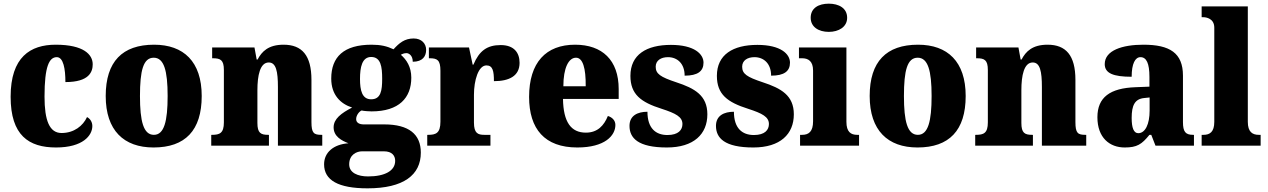

<svg xmlns="http://www.w3.org/2000/svg" viewBox="-20 -795 6920 1048"><path d="M286 10C433 10 484 -56 484 -107C484 -127 474 -146 455 -156C433 -108 384 -69 316 -69C250 -69 223 -137 223 -268C223 -434 249 -483 290 -483C326 -483 337 -419 337 -347C467 -347 486 -403 486 -444C486 -497 437 -551 284 -551C146 -551 38 -484 38 -267C38 -56 137 10 286 10Z M818 10C991 10 1081 -83 1081 -271C1081 -459 982 -551 821 -551C648 -551 557 -459 557 -271C557 -83 656 10 818 10ZM820 -59C763 -59 744 -133 744 -271C744 -410 762 -480 819 -480C875 -480 895 -410 895 -271C895 -133 876 -59 820 -59Z M1133 0H1448V-59H1444C1403 -59 1385 -69 1385 -124V-303C1385 -382 1399 -454 1447 -454C1487 -454 1497 -405 1497 -320V0H1739V-59H1735C1693 -59 1680 -68 1680 -129V-359C1680 -493 1628 -551 1528 -551C1445 -551 1409 -514 1386 -470H1381L1369 -536H1138V-477H1142C1183 -477 1202 -468 1202 -413V-127C1202 -68 1179 -59 1137 -59H1133Z M1986 233C2183 233 2277 160 2277 38C2277 -62 2212 -116 2077 -116H1965C1943 -116 1924 -124 1924 -145C1924 -166 1941 -187 1954 -192C1964 -189 1995 -187 2008 -187C2158 -187 2225 -261 2225 -371C2225 -430 2199 -469 2168 -496C2175 -500 2185 -505 2199 -505C2211 -505 2233 -493 2233 -458C2288 -458 2306 -489 2306 -523C2306 -557 2281 -585 2238 -585C2188 -585 2159 -560 2128 -526C2092 -543 2058 -551 2008 -551C1856 -551 1788 -484 1788 -366C1788 -277 1839 -228 1902 -208C1842 -177 1801 -146 1801 -100C1801 -51 1843 -28 1882 -13C1800 -7 1749 37 1749 102C1749 189 1827 233 1986 233ZM2006 -253C1956 -253 1945 -302 1945 -364C1945 -428 1956 -484 2006 -484C2059 -484 2066 -430 2066 -365C2066 -301 2059 -253 2006 -253ZM1989 168C1934 168 1886 149 1886 102C1886 48 1928 31 1956 31H2076C2119 31 2137 54 2137 83C2137 137 2081 168 1989 168Z M2312 0H2657V-59H2624C2589 -59 2567 -67 2567 -126V-278C2567 -356 2591 -438 2635 -438C2670 -438 2676 -407 2676 -352C2759 -352 2816 -380 2816 -452C2816 -507 2786 -549 2713 -549C2639 -549 2596 -518 2564 -442H2560L2540 -536H2321V-477H2325C2366 -477 2384 -468 2384 -409V-131C2384 -68 2359 -59 2317 -59H2312Z M3131 10C3282 10 3339 -55 3339 -113C3339 -138 3321 -155 3298 -162C3277 -110 3242 -71 3178 -71C3097 -71 3055 -128 3053 -255H3357V-309C3357 -467 3267 -551 3119 -551C2960 -551 2868 -454 2868 -266C2868 -91 2953 10 3131 10ZM3177 -324H3055C3055 -425 3084 -480 3124 -480C3161 -480 3178 -424 3177 -324Z M3620 10C3767 10 3841 -63 3841 -171C3841 -274 3772 -313 3671 -346C3584 -375 3559 -392 3559 -431C3559 -465 3588 -483 3626 -483C3677 -483 3717 -448 3717 -382C3788 -382 3820 -406 3820 -453C3820 -500 3770 -550 3642 -550C3509 -550 3421 -497 3421 -381C3421 -280 3478 -237 3592 -201C3669 -176 3705 -157 3705 -118C3705 -86 3683 -58 3623 -58C3559 -58 3514 -95 3514 -185C3460 -185 3416 -164 3416 -108C3416 -42 3462 10 3620 10Z M4092 10C4239 10 4313 -63 4313 -171C4313 -274 4244 -313 4143 -346C4056 -375 4031 -392 4031 -431C4031 -465 4060 -483 4098 -483C4149 -483 4189 -448 4189 -382C4260 -382 4292 -406 4292 -453C4292 -500 4242 -550 4114 -550C3981 -550 3893 -497 3893 -381C3893 -280 3950 -237 4064 -201C4141 -176 4177 -157 4177 -118C4177 -86 4155 -58 4095 -58C4031 -58 3986 -95 3986 -185C3932 -185 3888 -164 3888 -108C3888 -42 3934 10 4092 10Z M4504 -621C4558 -621 4604 -648 4604 -698C4604 -751 4558 -775 4504 -775C4448 -775 4405 -751 4405 -698C4405 -648 4448 -621 4504 -621ZM4347 0H4669V-59H4659C4624 -59 4600 -75 4600 -130V-536H4341V-477H4358C4392 -477 4418 -461 4418 -410V-133C4418 -76 4394 -59 4358 -59H4347Z M4988 10C5161 10 5251 -83 5251 -271C5251 -459 5152 -551 4991 -551C4818 -551 4727 -459 4727 -271C4727 -83 4826 10 4988 10ZM4990 -59C4933 -59 4914 -133 4914 -271C4914 -410 4932 -480 4989 -480C5045 -480 5065 -410 5065 -271C5065 -133 5046 -59 4990 -59Z M5303 0H5618V-59H5614C5573 -59 5555 -69 5555 -124V-303C5555 -382 5569 -454 5617 -454C5657 -454 5667 -405 5667 -320V0H5909V-59H5905C5863 -59 5850 -68 5850 -129V-359C5850 -493 5798 -551 5698 -551C5615 -551 5579 -514 5556 -470H5551L5539 -536H5308V-477H5312C5353 -477 5372 -468 5372 -413V-127C5372 -68 5349 -59 5307 -59H5303Z M6119 10C6186 10 6212 -7 6254 -59H6264L6287 0H6497V-59H6493C6451 -59 6437 -75 6437 -129V-382C6437 -506 6365 -551 6221 -551C6106 -551 6010 -520 6010 -445C6010 -395 6057 -376 6157 -376C6157 -447 6176 -483 6205 -483C6238 -483 6254 -449 6254 -375V-322L6178 -319C6039 -314 5970 -264 5970 -155C5970 -43 6037 10 6119 10ZM6193 -68C6168 -68 6157 -98 6157 -151C6157 -220 6174 -255 6226 -260L6255 -263V-191C6255 -117 6231 -68 6193 -68Z M6539 0H6861V-59H6851C6816 -59 6791 -75 6791 -130V-760H6539V-701H6549C6564 -701 6608 -694 6608 -644V-130C6608 -75 6584 -59 6549 -59H6539Z"/></svg>

Font: Noto Serif Tamil SemiCondensed Black
Style: Italic
Weight: 900
Width: 4
Italic angle: -12°
Designer: Indian Type Foundry, Tom Grace, and the Monotype Design Team
Foundry: Monotype Imaging Inc.
Version: Version 2.003